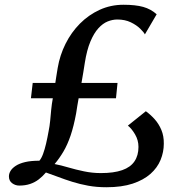

<svg xmlns="http://www.w3.org/2000/svg" viewBox="-20 -776 766 807"><path d="M427 11Q386 11 350.5 4.5Q315 -2 284 -11.8Q253 -21.5 225.5 -32Q198 -42.5 173 -51Q159 -34.5 142.8 -22Q126.5 -9.5 106.5 -2.8Q86.5 4 61 4Q44.5 4 31 -6Q17.5 -16 17.5 -34.5Q17.5 -46.5 24.5 -58Q31.5 -69.5 46.5 -79.2Q61.5 -89 85.8 -94.8Q110 -100.5 145.5 -100.5Q154 -110 161 -129Q168 -148 173.8 -172.8Q179.5 -197.5 184.5 -225.5Q188.5 -245 190.8 -267.8Q193 -290.5 195.2 -314.8Q197.5 -339 202 -363H110L117.5 -427.5H212.5Q214 -438.5 215.8 -449.2Q217.5 -460 219.2 -470.5Q221 -481 222.5 -490.5Q231.5 -544 255.5 -592Q279.5 -640 316 -676.8Q352.5 -713.5 399 -734.8Q445.5 -756 499 -756Q549.5 -756 581.8 -747Q614 -738 638.5 -716L589 -631.5Q584.5 -640.5 569.2 -655.5Q554 -670.5 529.8 -682.2Q505.5 -694 473 -694Q453 -694 432.5 -685.8Q412 -677.5 393.5 -657.2Q375 -637 360 -601.5Q345 -566 336.5 -512Q334 -494.5 330.2 -472.5Q326.5 -450.5 322.5 -427.5H474L467.5 -363H310.5Q307.5 -346.5 304.8 -330.2Q302 -314 300 -299.5Q290 -245.5 276.8 -206.5Q263.5 -167.5 246.5 -138.8Q229.5 -110 209.5 -86.5Q236 -81.5 267.2 -72.2Q298.5 -63 333.2 -55.8Q368 -48.5 404 -48.5Q458.5 -48.5 493.5 -60.8Q528.5 -73 545.2 -97.8Q562 -122.5 562 -158.5Q562 -187 547.5 -211.5Q533 -236 517.5 -248L593 -308.5Q612.5 -294.5 630 -275Q647.5 -255.5 658.2 -230Q669 -204.5 668.5 -172Q668.5 -137 655 -104Q641.5 -71 612.5 -45.2Q583.5 -19.5 537.8 -4.2Q492 11 427 11Z"/></svg>

Font: Merriweather 28pt Medium
Style: Italic
Weight: 500
Italic angle: -7.8°
Version: Version 2.101